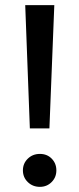

<svg xmlns="http://www.w3.org/2000/svg" viewBox="-20 -720 308 746"><path d="M78 -700H191L172 -221H96ZM69 -58Q69 -85 88 -103.5Q107 -122 135 -122Q163 -122 181 -103.5Q199 -85 199 -58Q199 -31 180.5 -12.5Q162 6 135 6Q107 6 88 -12.5Q69 -31 69 -58Z"/></svg>

Font: Montserrat Alternates Medium
Style: Regular
Weight: 500
Designer: Julieta Ulanovsky
Foundry: Julieta Ulanovsky
Version: Version 7.200